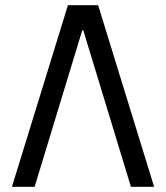

<svg xmlns="http://www.w3.org/2000/svg" viewBox="-20 -720 640 740"><path d="M358.2 -700H241.8L26 0H113.4L297 -603.2H301L484.6 0H574Z"/></svg>

Font: CommitMonoV142 ExtLt
Style: Regular
Weight: 200
Monospace: yes
Designer: Eigil Nikolajsen
Foundry: Eigil Nikolajsen
Version: Version 1.142